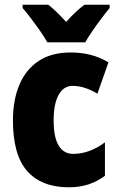

<svg xmlns="http://www.w3.org/2000/svg" viewBox="-20 -786 505 816"><path d="M273 10Q157 10 96 -58.5Q35 -127 35 -274Q35 -361 62.5 -426Q90 -491 144.5 -527Q199 -563 280 -563Q327 -563 366.5 -552.5Q406 -542 441 -521L394 -388Q367 -404 341 -412.5Q315 -421 288 -421Q251 -421 229.5 -383.5Q208 -346 208 -274Q208 -202 229.5 -167Q251 -132 291 -132Q360 -132 426 -181V-39Q394 -15 356.5 -2.5Q319 10 273 10ZM181 -606Q171 -625 151.5 -653Q132 -681 111.5 -708Q91 -735 76 -752V-766H185Q203 -752 221 -734.5Q239 -717 261 -693Q283 -717 302 -735Q321 -753 339 -766H446V-752Q431 -734 411 -707.5Q391 -681 372.5 -654Q354 -627 342 -606Z"/></svg>

Font: Noto Sans Lao UI Cond Blk
Style: Regular
Weight: 900
Width: 3
Designer: Monotype Design Team
Foundry: Monotype Imaging Inc.
Version: Version 2.000; ttfautohint (v1.8.4.7-5d5b)